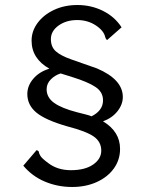

<svg xmlns="http://www.w3.org/2000/svg" viewBox="-20 -692 603 766"><path d="M268 54Q210 54 159 32.5Q108 11 73 -31L126 -93Q135 -90 135 -85.5Q135 -81 141 -70.5Q147 -60 173 -41Q210 -13 263 -13Q319 -13 351.5 -35.5Q384 -58 384 -91Q384 -126 354.5 -147Q325 -168 248 -188Q161 -213 125 -243Q89 -273 89 -317Q89 -350 113 -378Q137 -406 177 -418Q106 -458 106 -530Q106 -568 130 -600.5Q154 -633 195.5 -652.5Q237 -672 289 -672Q344 -672 391 -648.5Q438 -625 465 -583L407 -532Q402 -537 400 -543Q395 -569 362.5 -590.5Q330 -612 288 -612Q244 -612 213.5 -590Q183 -568 183 -536Q183 -505 202.5 -487.5Q222 -470 263 -455.5Q304 -441 367 -419Q470 -375 470 -305Q470 -275 448.5 -248Q427 -221 391 -208Q459 -167 459 -98Q459 -54 434 -19.5Q409 15 365.5 34.5Q322 54 268 54ZM345 -228Q366 -238 378.5 -254Q391 -270 391 -292Q391 -325 361 -345Q331 -365 270 -384L222 -399Q199 -392 182.5 -375Q166 -358 166 -336Q166 -303 196 -281.5Q226 -260 288 -244Q307 -239 321.5 -235.5Q336 -232 345 -228Z"/></svg>

Font: Inconsolata SemiExpanded
Style: Regular
Weight: 400
Width: 6
Monospace: yes
Designer: Raph Levien, Cyreal, Brenton Simpson
Foundry: Raph Levien, Cyreal, Google
Version: Version 3.100; ttfautohint (v1.8.4.7-5d5b)